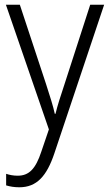

<svg xmlns="http://www.w3.org/2000/svg" viewBox="-20 -645 463 813"><path d="M5 -625 187 -97 155 -3C131 70 103 99 55 99C37 99 21 96 6 91V140C23 145 40 148 62 148C136 148 178 100 210 5L421 -625H362L253 -288C237 -240 223 -197 215 -163H212C205 -196 193 -233 175 -289L64 -625Z"/></svg>

Font: Noto Sans Kannada UI SemiCondensed Light
Style: Regular
Weight: 300
Width: 4
Designer: Jelle Bosma - Monotype Design Team
Foundry: Monotype Imaging Inc.
Version: Version 2.005